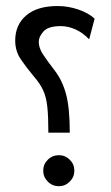

<svg xmlns="http://www.w3.org/2000/svg" viewBox="-20 -624 376 653"><path d="M144.5 -172.9Q144.5 -228 140.9 -261.2Q137.2 -294.4 126.7 -317.1Q116.2 -339.8 95.7 -363.3Q70.3 -393.6 51 -421.9Q31.7 -450.2 31.7 -485.8Q31.7 -539.6 69.1 -571.5Q106.4 -603.5 176.3 -603.5Q212.4 -603.5 247.3 -591.3Q282.2 -579.1 301.8 -560.5L283.2 -490.2Q260.7 -513.7 235.8 -524.4Q210.9 -535.2 187 -535.2Q144 -535.2 127.9 -517.1Q111.8 -499 111.8 -481.9Q111.8 -460.9 126.2 -439Q140.6 -417 166 -384.3Q191.9 -350.6 204.6 -304Q217.3 -257.3 217.3 -172.9ZM180.2 9.3Q158.2 9.3 142.6 -6.3Q127 -22 127 -43.5Q127 -65.4 142.6 -80.8Q158.2 -96.2 180.2 -96.2Q201.7 -96.2 217.3 -80.8Q232.9 -65.4 232.9 -43.5Q232.9 -22 217.3 -6.3Q201.7 9.3 180.2 9.3Z"/></svg>

Font: Harmattan
Style: Regular
Weight: 400
Designer: George W. Nuss III and SIL International
Foundry: SIL International
Version: Version 4.000